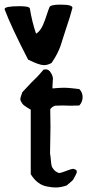

<svg xmlns="http://www.w3.org/2000/svg" viewBox="-73 -830 401 846"><path d="M58.6 -792Q68.4 -732.4 85.9 -681.6Q109.4 -694.3 126.5 -745.6Q143.6 -796.9 145.5 -799.8Q151.4 -809.6 193.4 -809.6Q246.1 -809.6 246.1 -795.9V-794.9Q236.3 -756.8 217.8 -703.1Q211.9 -686.5 205.1 -663.6Q198.2 -640.6 193.8 -627.9Q189.5 -615.2 179.7 -595.2Q169.9 -575.2 154.3 -552.7Q137.7 -543 120.1 -543Q99.6 -543 50.8 -567.4Q-23.4 -710.9 -52.7 -789.1V-790Q-52.7 -802.7 13.7 -802.7Q57.6 -802.7 58.6 -792ZM276.4 -437.5Q291 -422.9 291 -402.3Q291 -380.9 276.4 -365.2Q259.8 -364.3 239.3 -364.3Q231.4 -364.3 221.2 -364.7Q210.9 -365.2 204.1 -365.2Q185.5 -365.2 169.9 -364.3Q155.3 -359.4 148.4 -348.6Q149.4 -314.5 149.4 -270.5Q149.4 -264.6 147.5 -153.3Q149.4 -144.5 150.9 -126.5Q152.3 -108.4 154.3 -100.1Q156.2 -91.8 164.6 -82Q172.9 -72.3 187.5 -67.4Q197.3 -68.4 219.2 -77.1Q241.2 -85.9 249 -85.9Q250 -85.9 252 -85.9L253.9 -85Q265.6 -82 265.6 -73.2Q265.6 -66.4 251 -41Q248 -36.1 244.6 -33.2Q241.2 -30.3 233.9 -23.9Q226.6 -17.6 220.7 -12.7Q194.3 -3.9 172.9 -3.9Q155.3 -3.9 136.7 -7.8Q91.8 -14.6 62.5 -62.5V-142.6V-346.7Q59.6 -348.6 52.7 -352.5Q45.9 -356.4 42.5 -358.9Q39.1 -361.3 33.7 -365.2Q28.3 -369.1 24.9 -374Q21.5 -378.9 18.6 -384.8Q16.6 -388.7 16.6 -392.6Q16.6 -400.4 25.4 -423.8Q50.8 -451.2 65.9 -466.8Q81.1 -482.4 83 -483.9Q85 -485.4 87.9 -488.3Q90.8 -491.2 96.2 -497.1Q101.6 -502.9 119.1 -523.4Q123 -524.4 128.9 -524.4Q142.6 -524.4 151.4 -508.8Q160.2 -495.1 160.2 -482.4Q160.2 -478.5 159.2 -467.8Q158.2 -457 158.2 -449.2V-440.4Q191.4 -443.4 209 -443.4Q225.6 -443.4 246.6 -440.9Q267.6 -438.5 276.4 -437.5Z"/></svg>

Font: LPEducational
Style: Medium
Weight: 500
Designer: Based on Essays1743, by John Stracke, which says:

Based on the typeface in a 1743 English translation of the essays of 
Version: Version 001.204